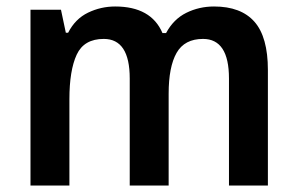

<svg xmlns="http://www.w3.org/2000/svg" viewBox="-20 -572 917 592"><path d="M640 -552Q723 -552 764.5 -505Q806 -458 806 -356V0H686V-330Q686 -452 606 -452Q549 -452 524.5 -409Q500 -366 500 -283V0H380V-330Q380 -452 300 -452Q239 -452 216.5 -403.5Q194 -355 194 -266V0H74V-542H168L183 -471H190Q212 -514 251.5 -533Q291 -552 335 -552Q446 -552 481 -470H492Q515 -513 554.5 -532.5Q594 -552 640 -552Z"/></svg>

Font: Noto Sans Sinhala SemiCondensed SemiBold
Style: Regular
Weight: 600
Width: 4
Designer: Jelle Bosma - Monotype Design Team
Foundry: Monotype Imaging Inc.
Version: Version 2.006; ttfautohint (v1.8.4.7-5d5b)